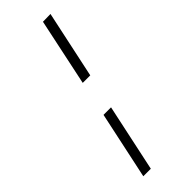

<svg xmlns="http://www.w3.org/2000/svg" viewBox="-301 -741 993 993"><g transform="rotate(-45 195.5 -244.5)"><path d="M195 -341 273 -710 329 -711 250 -341ZM75 222 154 -148H209L130 222Z"/></g></svg>

Font: Ysabeau
Style: Italic
Weight: 400
Italic angle: -12°
Designer: Christian Thalmann (Catharsis Fonts)
Version: Version 2.000;gftools[0.9.27.dev2+g8671c4b]